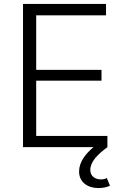

<svg xmlns="http://www.w3.org/2000/svg" viewBox="-20 -748 633 976"><path d="M97 0H455C415 34 382 75 382 124C382 180 428 208 480 208C502 208 523 204 539 196L523 157C514 162 504 164 492 164C467 164 439 150 439 116C439 74 476 37 526 0V-57H164V-338H496V-393H164V-670H519V-728H97Z"/></svg>

Font: Wafeq Light
Style: Regular
Weight: 300
Designer: Rasmus Andersson & Azza Alameddine
Foundry: Google & TypeTogether
Version: Version 3.000;January 28, 2025;FontCreator 15.0.0.3014 64-bi